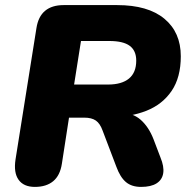

<svg xmlns="http://www.w3.org/2000/svg" viewBox="-20 -725 746 754"><path d="M117 9Q73 9 53 -19Q33 -47 41 -99L123 -614Q130 -660 157 -682.5Q184 -705 230 -705H440Q561 -705 625.5 -651.5Q690 -598 690 -504Q690 -421 654 -368Q618 -315 555 -290Q492 -265 411 -265V-283H448Q500 -283 532 -255Q564 -227 583 -178L610 -107Q625 -71 621 -45Q617 -19 595 -5Q573 9 534 9Q497 9 474.5 -10Q452 -29 437 -70L383 -212Q373 -240 356.5 -251.5Q340 -263 311 -263H251L223 -82Q216 -36 189 -13.5Q162 9 117 9ZM271 -393H404Q458 -393 486.5 -416.5Q515 -440 515 -487Q515 -526 489.5 -545Q464 -564 409 -564H298Z"/></svg>

Font: Nunito ExtraLight Black
Style: Italic
Weight: 900
Italic angle: -9°
Version: Version 3.602